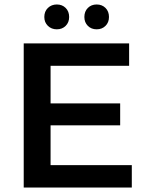

<svg xmlns="http://www.w3.org/2000/svg" viewBox="-20 -838 656 858"><path d="M569 -100V0H86V-644H557V-544H206V-376H517V-278H206V-100ZM178 -762Q178 -787 194 -802.5Q210 -818 234 -818Q258 -818 273.5 -802.5Q289 -787 289 -762Q289 -738 273.5 -722.5Q258 -707 234 -707Q210 -707 194 -722.5Q178 -738 178 -762ZM357 -762Q357 -787 372.5 -802.5Q388 -818 412 -818Q436 -818 451.5 -802.5Q467 -787 467 -762Q467 -738 451.5 -722.5Q436 -707 412 -707Q388 -707 372.5 -722.5Q357 -738 357 -762Z"/></svg>

Font: Montserrat Ace
Style: Bold
Weight: 600
Designer: Julieta Ulanovsky
Foundry: Julieta Ulanovsky
Version: Version 1